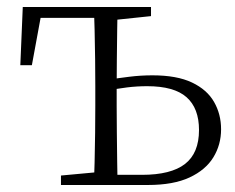

<svg xmlns="http://www.w3.org/2000/svg" viewBox="-20 -528 672 548"><path d="M283 0V-29H385Q468 -29 508 -60Q548 -91 548 -157Q548 -219 512.5 -250.5Q477 -282 400 -282Q371 -282 342.5 -278.5Q314 -275 285 -269V-300Q317 -305 349.5 -309Q382 -313 415 -313Q485 -313 528 -292.5Q571 -272 591 -237Q611 -202 611 -159Q611 -115 589 -79Q567 -43 521 -21.5Q475 0 402 0ZM248 0Q249 -24 250 -64.5Q251 -105 251.5 -148.5Q252 -192 252 -226V-283Q252 -316 251.5 -359.5Q251 -403 250 -443.5Q249 -484 248 -508H316Q315 -484 314.5 -443.5Q314 -403 313.5 -359.5Q313 -316 313 -283V-226Q313 -192 313.5 -148.5Q314 -105 314.5 -64.5Q315 -24 316 0ZM38 -342 45 -508H283V-477H70L101 -505L71 -342ZM154 0V-27L273 -38H283V0ZM283 -470V-508H411V-482L297 -470Z"/></svg>

Font: Noto Serif SC ExtraLight
Style: Regular
Weight: 200
Designer: Ryoko NISHIZUKA 西塚涼子 (kana & ideographs); Frank Grießhammer (Latin, Greek & Cyrillic); Wenlong ZHANG 张文龙 (bopomofo); San
Foundry: Adobe
Version: Version 2.002-H1;hotconv 1.1.0;makeotfexe 2.6.0